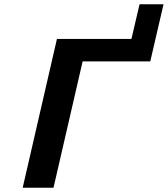

<svg xmlns="http://www.w3.org/2000/svg" viewBox="-20 -877 784 897"><path d="M86 0 246 -695H594L632 -857H744L682 -590H366L230 0Z"/></svg>

Font: Coval
Style: ExtraBold Italic
Weight: 800
Foundry: Context Ltd
Version: Version 001.000